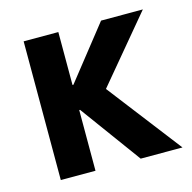

<svg xmlns="http://www.w3.org/2000/svg" viewBox="-74 -512 585 585"><g transform="rotate(-15 219.0 -219.0)"><path d="M212.9 -191.4H158.2V0H48.8V-437.5H158.2V-270.5H212.9ZM424.8 -437.5 236.3 -211.9V-254.9L432.6 0H300.8L130.9 -232.4L293 -437.5Z"/></g></svg>

Font: Sudo Var
Style: Regular
Weight: 400
Monospace: yes
Designer: Jens Kutilek
Foundry: Jens Kutilek
Version: Version 0.065;FEAKit 1.0